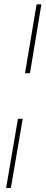

<svg xmlns="http://www.w3.org/2000/svg" viewBox="-20 -748 216 904"><path d="M64.5 -188.5H86.9L31.2 136.7H8.8ZM174.8 -727.5 121.1 -403.3H97.7L152.3 -727.5Z"/></svg>

Font: Inter 17pt Thin
Style: Italic
Weight: 250
Italic angle: -9.3988°
Version: Version 4.001;git-66647c0bb